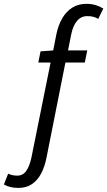

<svg xmlns="http://www.w3.org/2000/svg" viewBox="-131 -744 548 982"><path d="M-37.6 217.1Q-58.5 217.1 -76.8 212.8Q-95 208.6 -111.1 199.4L-89.3 144.3Q-78.3 149.5 -66.8 151.9Q-55.4 154.3 -42.8 154.3Q-13.7 154.3 3.4 129.9Q20.4 105.5 29.7 62L127.7 -424H65L76.3 -481.4L141.1 -486.1L157 -567.1Q167 -615.9 187.7 -651.1Q208.4 -686.2 239.3 -705.3Q270.3 -724.4 311.1 -724.4Q337.3 -724.4 358.9 -717.7Q380.5 -711.1 397.3 -700.2L371.3 -647.1Q361.2 -654 347.3 -657.8Q333.4 -661.6 315.8 -661.6Q283.5 -661.6 262.9 -636.9Q242.2 -612.2 233.5 -569.3L216.9 -486.1H315.3L302.7 -424H203.5L106.8 62.5Q98 107.5 80.1 142.3Q62.1 177.1 33.2 197.1Q4.4 217.1 -37.6 217.1Z"/></svg>

Font: Source Sans Variable
Style: Italic
Weight: 200
Italic angle: -11°
Designer: Paul D. Hunt
Foundry: Adobe Systems Incorporated
Version: Version 3.006;hotconv 1.0.111;makeotfexe 2.5.65597